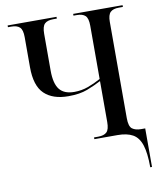

<svg xmlns="http://www.w3.org/2000/svg" viewBox="-98 -792 904 1079"><g transform="rotate(-10 354.0 -252.0)"><path d="M671 210Q671 129 656 83Q641 37 608 18.5Q575 0 521 0H389V-10H413Q446 -10 461.5 -25Q477 -40 477 -82V-316Q441 -297 397 -280Q353 -263 288 -263Q199 -263 151 -309Q103 -355 103 -461V-633Q103 -674 87.5 -689Q72 -704 39 -704H20V-714H299V-704H279Q245 -704 229.5 -689Q214 -674 214 -632V-422Q214 -348 240.5 -314.5Q267 -281 325 -281Q366 -281 403.5 -294.5Q441 -308 477 -328V-632Q477 -674 461.5 -689Q446 -704 413 -704H394V-714H676V-704H653Q620 -704 604.5 -689Q589 -674 589 -634V-85Q589 -37 607.5 -23.5Q626 -10 657 -10H681V210Z"/></g></svg>

Font: Noto Serif Display SemiCondensed Medium
Style: Regular
Weight: 500
Width: 4
Designer: Monotype Design Team
Foundry: Monotype Imaging Inc.
Version: Version 2.009